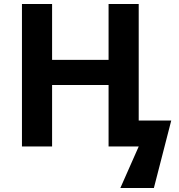

<svg xmlns="http://www.w3.org/2000/svg" viewBox="-20 -734 898 962"><path d="M675 -130H838L751 208H583L675 0H524V-308H241V0H90V-714H241V-434H524V-714H675Z"/></svg>

Font: Noto IKEA Latin
Style: Bold
Weight: 700
Designer: Monotype Design Team
Foundry: Monotype Imaging Inc.
Version: Version 1.0